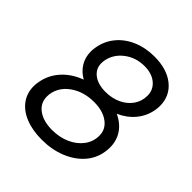

<svg xmlns="http://www.w3.org/2000/svg" viewBox="-194 -851 1003 1003"><g transform="rotate(45 307.0 -350.0)"><path d="M41 -156Q41 -172 44 -187Q54 -249 96 -295.5Q138 -342 202 -365Q165 -386 144.5 -419.5Q124 -453 124 -496Q124 -511 127 -527Q136 -582 170.5 -624Q205 -666 259 -689Q313 -712 378 -712Q471 -712 526 -667.5Q581 -623 581 -549Q581 -534 578 -517Q569 -465 535.5 -424.5Q502 -384 450 -361Q498 -339 524 -300.5Q550 -262 550 -211Q550 -195 547 -177Q538 -121 500 -78.5Q462 -36 402 -12Q342 12 268 12Q199 12 147.5 -9Q96 -30 68.5 -68Q41 -106 41 -156ZM128 -167Q128 -119 167 -90.5Q206 -62 271 -62Q326 -62 370.5 -82Q415 -102 441 -137Q467 -172 467 -216Q467 -263 427.5 -292Q388 -321 323 -321Q247 -321 192.5 -283Q138 -245 129 -184Q128 -178 128 -167ZM206 -491Q206 -450 239 -425Q272 -400 327 -400Q375 -400 413.5 -418Q452 -436 474.5 -468Q497 -500 497 -541Q497 -585 464 -612.5Q431 -640 377 -640Q312 -640 264 -602.5Q216 -565 207 -507Q206 -502 206 -491Z"/></g></svg>

Font: Oak Sans
Style: Italic
Weight: 400
Italic angle: -9.49998°
Foundry: Erik Kennedy, Walven
Version: Version 1.000